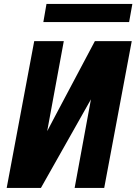

<svg xmlns="http://www.w3.org/2000/svg" viewBox="-20 -928 674 948"><path d="M348.5 0 429 -437.5 182 0H13L149 -725H295L213 -280.5L247.5 -346L448.5 -725H630.5L494.5 0ZM209.5 -908.5H633.5L617.5 -819H194Z"/></svg>

Font: JuliaMono ExtraBoldItalic
Style: Regular
Weight: 800
Italic angle: -9°
Monospace: yes
Designer: cormullion
Foundry: corm
Version: Version 0.049; ttfautohint (v1.8.4)